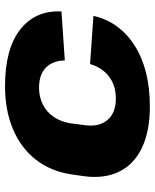

<svg xmlns="http://www.w3.org/2000/svg" viewBox="52 -642 602 745"><g transform="rotate(-90 352.5 -270.0)"><path d="M311 11Q216 11 151.5 -19.5Q87 -50 58.5 -108Q30 -166 41 -246L48 -294Q60 -374 105 -431.5Q150 -489 223 -520Q296 -551 390 -551Q535 -551 610 -492Q685 -433 680 -332L490 -319Q489 -366 462 -392.5Q435 -419 384 -419Q348 -419 318.5 -404Q289 -389 270.5 -361.5Q252 -334 246 -297L239 -243Q231 -187 258.5 -154Q286 -121 342 -121Q393 -121 427.5 -147.5Q462 -174 476 -221L663 -208Q640 -107 547.5 -48Q455 11 311 11Z"/></g></svg>

Font: Pathway Extreme 8pt Thin 12pt ExtraBold
Style: Italic
Weight: 800
Italic angle: -8°
Version: Version 1.001;gftools[0.9.26]